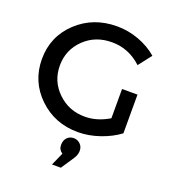

<svg xmlns="http://www.w3.org/2000/svg" viewBox="-166 -828 1081 1204"><g transform="rotate(20 374.5 -226.0)"><path d="M436 165 378.9 251H319.8L357.9 165Q331.1 147.5 331.1 116.2Q331.1 85 348.6 66.9Q366.2 48.8 392.1 48.8Q418 48.8 436 66.4Q454.1 84 454.1 111.3Q454.1 138.7 436 165ZM409.2 -703.1Q483.4 -703.1 554.7 -676.8Q626 -650.4 678.2 -605L610.8 -518.1Q524.9 -598.1 413.6 -598.1Q302.2 -598.6 228 -526.4Q153.8 -454.1 153.8 -349.6Q153.8 -245.1 228.5 -172.9Q303.2 -100.6 410.2 -101.1Q491.2 -101.1 570.8 -148.9V-344.2H673.8V-85.9Q619.1 -44.9 545.9 -20Q472.7 4.9 401.9 4.9Q247.1 4.9 140.6 -97.7Q34.2 -200.2 34.2 -350.1Q34.2 -500 142.1 -601.6Q250 -703.1 409.2 -703.1Z"/></g></svg>

Font: TruenoRg
Style: Book
Weight: 400
Designer: Julieta Ulanovsky
Foundry: Julieta Ulanovsky
Version: Version 3.001b